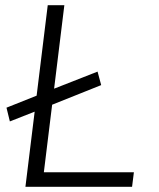

<svg xmlns="http://www.w3.org/2000/svg" viewBox="-20 -720 611 740"><path d="M18 -252 5 -305 138 -358 165 -369 356 -444 370 -392 165 -310 145 -302ZM78 0 164 -700H228L149 -56H496L489 0Z"/></svg>

Font: Inclusive Sans Light
Style: Italic
Weight: 300
Italic angle: -7°
Designer: Olivia King
Foundry: Olivia King
Version: Version 2.004